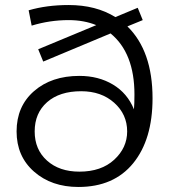

<svg xmlns="http://www.w3.org/2000/svg" viewBox="-20 -738 673 764"><path d="M292 6Q185 6 115.5 -55Q46 -116 46 -215Q46 -315 115.5 -375.5Q185 -436 296 -436Q372 -436 429.5 -401.5Q487 -367 513 -303Q515 -324 515 -362Q515 -527 420 -605L152 -493L132 -542L363 -638Q314 -658 253 -658Q178 -658 106 -636L94 -697Q166 -718 253 -718Q362 -718 439 -670L528 -707L548 -658L487 -633Q587 -535 587 -347Q587 -183 510 -88.5Q433 6 292 6ZM118 -215Q118 -143 167 -99Q216 -55 296 -55Q383 -55 434.5 -102.5Q486 -150 486 -215Q486 -283 434.5 -329Q383 -375 303 -375Q217 -375 167.5 -331.5Q118 -288 118 -215Z"/></svg>

Font: Belfius21
Style: Regular
Weight: 400
Designer: Montserrat's base design by Julieta Ulanovsky, modified by Coast SPRL for Belfius Bank NV.
Foundry: Montserrat's base design by Julieta Ulanovsky, modified by Coast SPRL for Belfius Bank NV.
Version: Version 2.000;FEAKit 1.0